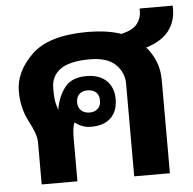

<svg xmlns="http://www.w3.org/2000/svg" viewBox="-48 -679 731 727"><g transform="rotate(-5 317.5 -315.5)"><path d="M521 -481.9Q542.5 -457.5 555.7 -425.8Q568.8 -394 568.8 -353.5V0H433.1V-353.5Q433.1 -394.5 401.9 -425.3Q370.6 -456.1 304.7 -456.1Q226.6 -456.1 191.7 -430.4Q156.7 -404.8 156.7 -359.4Q156.7 -315.4 161.9 -298.6Q167 -281.7 168.5 -275.9Q176.8 -325.7 203.1 -359.9Q229.5 -394 285.2 -394Q334.5 -394 361.6 -367.9Q388.7 -341.8 388.7 -297.4Q388.7 -252 362.1 -226.3Q335.4 -200.7 286.1 -201.2Q268.1 -201.2 252.9 -207.3Q237.8 -213.4 225.6 -223.1Q217.3 -205.6 217.3 -163.6V0H81.5V-160.6Q81.5 -189.9 53.7 -241.9Q25.9 -293.9 25.9 -358.9Q25.9 -432.6 91.1 -496.3Q156.2 -560.1 304.7 -560.1Q338.9 -560.1 371.1 -555.7Q403.3 -551.3 432.6 -541.5Q475.6 -551.8 492.2 -572.8Q508.8 -593.8 508.8 -620.1V-631.3H634.8V-620.1Q634.8 -570.3 607.4 -535.2Q580.1 -500 521 -481.9ZM285.2 -255.4Q305.7 -255.4 317.4 -266.4Q329.1 -277.3 329.1 -297.4Q329.1 -318.4 317.4 -328.9Q305.7 -339.4 285.2 -339.8Q266.1 -339.8 254.2 -329.3Q242.2 -318.8 242.2 -297.4Q242.2 -277.8 254.2 -266.8Q266.1 -255.9 285.2 -255.4Z"/></g></svg>

Font: Roboto Web
Style: Bold
Weight: 700
Designer: Google
Version: Version 1.200310; 2013